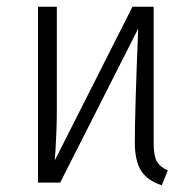

<svg xmlns="http://www.w3.org/2000/svg" viewBox="-20 -543 574 571"><path d="M479 -36 461 8Q418 -6 399.5 -35.5Q381 -65 381 -119Q381 -213 391 -458L159 0H93V-523H149V-212Q149 -163 145 -95Q143 -75 143 -66L374 -523H437V-117Q437 -81 446 -64Q455 -47 479 -36Z"/></svg>

Font: Fira Sans Condensed Light
Style: Regular
Weight: 300
Width: 3
Designer: bBox Type GmbH & Carrois Corporate GbR & Edenspiekermann AG
Foundry: bBox Type GmbH & Carrois Corporate GbR & Edenspiekermann AG
Version: Version 4.301